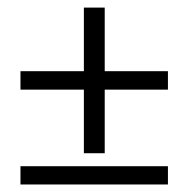

<svg xmlns="http://www.w3.org/2000/svg" viewBox="-20 -552 503 513"><path d="M204.1 -142.6V-312.5H34.7V-361.8H204.1V-531.7H259.8V-361.8H428.7V-312.5H259.8V-142.6ZM34.7 -59.1V-107.9H428.7V-59.1Z"/></svg>

Font: Elstob SemiBold
Style: Regular
Weight: 600
Designer: Peter S. Baker
Version: Version 1.015